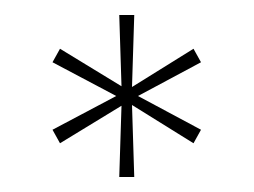

<svg xmlns="http://www.w3.org/2000/svg" viewBox="-20 -824 338 256"><path d="M50 -651 135 -696 50 -741 60 -759 142 -709 139 -804H159L156 -708L238 -759L248 -741L164 -696L248 -651L238 -633L156 -684L159 -588H139L142 -683L60 -633Z"/></svg>

Font: Big Shoulders Display Thin
Style: Regular
Weight: 100
Designer: Patric King
Foundry: XO Type Co
Version: Version 1.000; ttfautohint (v1.8.2)